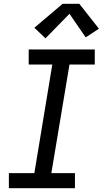

<svg xmlns="http://www.w3.org/2000/svg" viewBox="-20 -997 544 1017"><path d="M27 0V-80H162L257 -655H132V-735H482V-655H348L252 -80H377V0ZM221 -794 162 -850 312 -977H400L504 -845L434 -799L348 -924Z"/></svg>

Font: Iosevka SS04 Medium Oblique
Style: Regular
Weight: 500
Italic angle: -9°
Monospace: yes
Designer: Belleve Invis
Foundry: Belleve Invis
Version: Version 19.0.0; ttfautohint (v1.8.4)